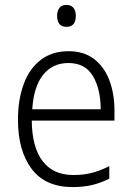

<svg xmlns="http://www.w3.org/2000/svg" viewBox="-20 -750 536 780"><path d="M259 -542Q321 -542 362.5 -510Q404 -478 424.5 -423.5Q445 -369 445 -300V-260H109Q110 -152 153 -95.5Q196 -39 278 -39Q319 -39 352.5 -47.5Q386 -56 424 -75V-24Q390 -7 354.5 1.5Q319 10 275 10Q164 10 108.5 -64Q53 -138 53 -263Q53 -346 76.5 -409Q100 -472 146 -507Q192 -542 259 -542ZM258 -494Q194 -494 155.5 -446.5Q117 -399 111 -306H389Q389 -388 357.5 -441Q326 -494 258 -494ZM250 -730Q269 -730 278.5 -718Q288 -706 288 -686Q288 -641 250 -641Q212 -641 212 -686Q212 -706 221.5 -718Q231 -730 250 -730Z"/></svg>

Font: Noto Sans Lao SemiCondensed Light
Style: Regular
Weight: 300
Width: 4
Designer: Monotype Design Team
Foundry: Monotype Imaging Inc.
Version: Version 2.003; ttfautohint (v1.8.4.7-5d5b)